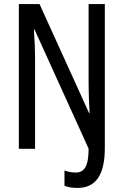

<svg xmlns="http://www.w3.org/2000/svg" viewBox="-20 -734 609 947"><path d="M362 193C453 193 497 128 497 -4V-714H417V-320C417 -281 419 -233 422 -177H419L175 -714H73V0H153V-445C153 -486 151 -535 147 -589H150L417 -1C417 84 397 117 354 117C333 117 314 113 298 107V182C317 190 338 193 362 193Z"/></svg>

Font: Noto Sans Gujarati ExtraCondensed
Style: Regular
Weight: 400
Width: 2
Designer: Jelle Bosma - Monotype Design Team, Universal Thirst
Foundry: Monotype Imaging Inc.
Version: Version 2.106